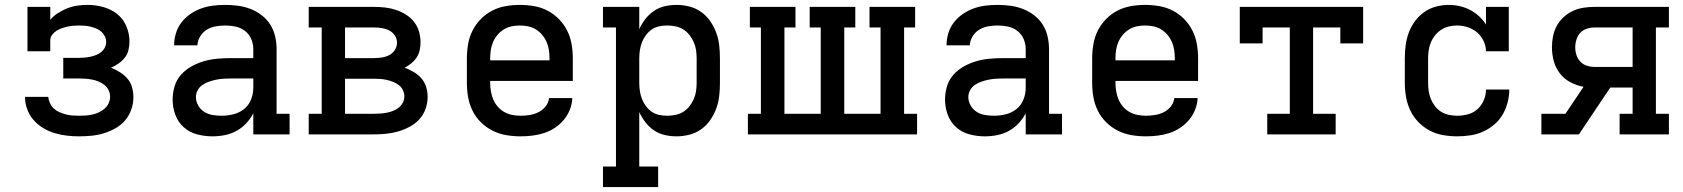

<svg xmlns="http://www.w3.org/2000/svg" viewBox="-20 -548 6865 783"><path d="M302 8Q277 8 251.5 5Q226 2 201.5 -5.5Q177 -13 155 -26.5Q133 -40 116.5 -59Q100 -78 91 -102.5Q82 -127 82 -153H177Q178 -140 184 -127Q190 -114 200 -105Q210 -96 222.5 -90.5Q235 -85 248.5 -81.5Q262 -78 275.5 -77Q289 -76 302 -76Q316 -76 330 -77Q344 -78 357.5 -81Q371 -84 383.5 -90Q396 -96 406.5 -105Q417 -114 423 -127Q429 -140 429 -153Q429 -167 423 -180Q417 -193 406 -201.5Q395 -210 382 -215.5Q369 -221 355.5 -223.5Q342 -226 328 -227Q314 -228 300 -228H238V-312H300Q312 -312 324 -313Q336 -314 348 -316.5Q360 -319 371.5 -323.5Q383 -328 392.5 -335.5Q402 -343 407.5 -354Q413 -365 413 -377Q413 -389 407.5 -400Q402 -411 393 -419Q384 -427 373 -431.5Q362 -436 350.5 -439Q339 -442 327 -443Q315 -444 303 -444Q291 -444 279 -443Q267 -442 255.5 -439.5Q244 -437 232.5 -433Q221 -429 210.5 -422.5Q200 -416 192.5 -406Q185 -396 185 -384V-339H92V-520H185V-467Q198 -483 216 -494.5Q234 -506 254 -514Q274 -522 295 -525Q316 -528 337 -528Q369 -528 400.5 -519.5Q432 -511 457 -491.5Q482 -472 495 -441.5Q508 -411 508 -379Q508 -362 504 -344.5Q500 -327 489 -313Q478 -299 463.5 -289Q449 -279 433 -272Q452 -264 469 -253.5Q486 -243 499.5 -227.5Q513 -212 518.5 -192Q524 -172 524 -152Q524 -126 515.5 -101.5Q507 -77 490.5 -57.5Q474 -38 451 -25Q428 -12 403.5 -4.5Q379 3 353.5 5.5Q328 8 302 8Z M846 8Q815 8 784 0Q753 -8 729.5 -29Q706 -50 695 -80Q684 -110 684 -142Q684 -169 692 -196Q700 -223 718.5 -243.5Q737 -264 761.5 -277.5Q786 -291 812 -298.5Q838 -306 865.5 -308.5Q893 -311 921 -311H1013V-348Q1013 -369 1004.5 -389Q996 -409 979 -422Q962 -435 941 -439.5Q920 -444 898 -444Q879 -444 859.5 -440.5Q840 -437 823.5 -427Q807 -417 796.5 -400Q786 -383 785 -363H690Q690 -388 697.5 -412.5Q705 -437 720 -456.5Q735 -476 756 -490.5Q777 -505 800.5 -513.5Q824 -522 848.5 -525Q873 -528 898 -528Q925 -528 951 -524.5Q977 -521 1001.5 -511.5Q1026 -502 1047 -486Q1068 -470 1082 -448Q1096 -426 1102 -400Q1108 -374 1108 -348V-84H1161V0H1013V-86Q1001 -63 983.5 -44.5Q966 -26 944 -14Q922 -2 897 3Q872 8 846 8ZM883 -76Q908 -76 932 -82Q956 -88 975 -103Q994 -118 1003.5 -141.5Q1013 -165 1013 -189V-228H921Q906 -228 891 -227Q876 -226 861.5 -223Q847 -220 832.5 -215Q818 -210 806 -202Q794 -194 786.5 -180.5Q779 -167 779 -152Q779 -134 788.5 -117.5Q798 -101 813.5 -91.5Q829 -82 847 -79Q865 -76 883 -76Z M1239 0V-84H1292V-436H1239V-520H1505Q1527 -520 1549.5 -517.5Q1572 -515 1593.5 -508Q1615 -501 1634.5 -489Q1654 -477 1668 -459.5Q1682 -442 1688.5 -420Q1695 -398 1695 -376Q1695 -360 1691.5 -343.5Q1688 -327 1679 -313.5Q1670 -300 1657 -289.5Q1644 -279 1630 -272Q1649 -265 1667 -254.5Q1685 -244 1698.5 -228.5Q1712 -213 1718 -193Q1724 -173 1724 -153Q1724 -128 1715.5 -104Q1707 -80 1690 -61.5Q1673 -43 1650.5 -31Q1628 -19 1604 -12Q1580 -5 1555 -2.5Q1530 0 1505 0ZM1387 -311H1505Q1521 -311 1537 -313.5Q1553 -316 1567 -323Q1581 -330 1590 -344Q1599 -358 1599 -374Q1599 -390 1590 -403.5Q1581 -417 1567 -424Q1553 -431 1537 -433.5Q1521 -436 1505 -436H1387ZM1387 -84H1505Q1518 -84 1531.5 -85Q1545 -86 1558 -88.5Q1571 -91 1583.5 -96Q1596 -101 1606 -109Q1616 -117 1622.5 -129Q1629 -141 1629 -155Q1629 -168 1623 -180.5Q1617 -193 1606.5 -201Q1596 -209 1583.5 -214Q1571 -219 1558 -222Q1545 -225 1531.5 -226Q1518 -227 1505 -227H1387Z M2103 8Q2073 8 2044 3Q2015 -2 1989 -15Q1963 -28 1941.5 -49Q1920 -70 1907 -96.5Q1894 -123 1889 -152Q1884 -181 1884 -210V-310Q1884 -339 1889 -368Q1894 -397 1907 -423Q1920 -449 1940.5 -470Q1961 -491 1987 -504.5Q2013 -518 2042 -523Q2071 -528 2100 -528Q2129 -528 2158 -523Q2187 -518 2213 -504.5Q2239 -491 2259.5 -470Q2280 -449 2293 -423Q2306 -397 2311 -368Q2316 -339 2316 -310V-218H1979V-210Q1979 -193 1982 -175.5Q1985 -158 1991.5 -142.5Q1998 -127 2009.5 -113.5Q2021 -100 2036 -91.5Q2051 -83 2068 -79.5Q2085 -76 2103 -76Q2121 -76 2140 -79Q2159 -82 2176 -90.5Q2193 -99 2205 -114Q2217 -129 2219 -148H2314Q2313 -124 2304 -101Q2295 -78 2279 -59Q2263 -40 2242.5 -26.5Q2222 -13 2199 -5.5Q2176 2 2151.5 5Q2127 8 2103 8ZM1979 -302H2221V-310Q2221 -327 2218.5 -344Q2216 -361 2209 -377Q2202 -393 2191 -406Q2180 -419 2165.5 -428Q2151 -437 2134 -440.5Q2117 -444 2100 -444Q2083 -444 2066 -440.5Q2049 -437 2034.5 -428Q2020 -419 2009 -406Q1998 -393 1991 -377Q1984 -361 1981.5 -344Q1979 -327 1979 -310Z M2439 215V131H2492V-436H2439V-520H2587V-429Q2597 -451 2612 -470.5Q2627 -490 2647 -503.5Q2667 -517 2690.5 -522.5Q2714 -528 2739 -528Q2765 -528 2791 -521.5Q2817 -515 2839 -499.5Q2861 -484 2876.5 -461.5Q2892 -439 2901 -414.5Q2910 -390 2913 -363.5Q2916 -337 2916 -310V-210Q2916 -183 2913 -156.5Q2910 -130 2901 -105.5Q2892 -81 2876.5 -58.5Q2861 -36 2839 -20.5Q2817 -5 2791 1.5Q2765 8 2739 8Q2714 8 2690.5 2.5Q2667 -3 2647 -16.5Q2627 -30 2612 -49.5Q2597 -69 2587 -91V131H2664V215ZM2701 -76Q2718 -76 2735 -79.5Q2752 -83 2766.5 -92Q2781 -101 2791.5 -114.5Q2802 -128 2809 -143.5Q2816 -159 2818.5 -176Q2821 -193 2821 -210V-310Q2821 -327 2818.5 -344Q2816 -361 2809 -376.5Q2802 -392 2791.5 -405.5Q2781 -419 2766.5 -428Q2752 -437 2735 -440.5Q2718 -444 2701 -444Q2684 -444 2667.5 -440.5Q2651 -437 2637.5 -427.5Q2624 -418 2614 -404.5Q2604 -391 2598 -375.5Q2592 -360 2589.5 -343.5Q2587 -327 2587 -310V-210Q2587 -193 2589.5 -176.5Q2592 -160 2598 -144.5Q2604 -129 2614 -115.5Q2624 -102 2637.5 -92.5Q2651 -83 2667.5 -79.5Q2684 -76 2701 -76Z M3030 0V-84H3083V-436H3038V-520H3224V-436H3179V-84H3327V-436H3282V-520H3468V-436H3423V-84H3571V-436H3526V-520H3712V-436H3667V-84H3720V0Z M3996 8Q3965 8 3934 0Q3903 -8 3879.5 -29Q3856 -50 3845 -80Q3834 -110 3834 -142Q3834 -169 3842 -196Q3850 -223 3868.5 -243.5Q3887 -264 3911.5 -277.5Q3936 -291 3962 -298.5Q3988 -306 4015.5 -308.5Q4043 -311 4071 -311H4163V-348Q4163 -369 4154.5 -389Q4146 -409 4129 -422Q4112 -435 4091 -439.5Q4070 -444 4048 -444Q4029 -444 4009.5 -440.5Q3990 -437 3973.5 -427Q3957 -417 3946.5 -400Q3936 -383 3935 -363H3840Q3840 -388 3847.5 -412.5Q3855 -437 3870 -456.5Q3885 -476 3906 -490.5Q3927 -505 3950.5 -513.5Q3974 -522 3998.5 -525Q4023 -528 4048 -528Q4075 -528 4101 -524.5Q4127 -521 4151.5 -511.5Q4176 -502 4197 -486Q4218 -470 4232 -448Q4246 -426 4252 -400Q4258 -374 4258 -348V-84H4311V0H4163V-86Q4151 -63 4133.5 -44.5Q4116 -26 4094 -14Q4072 -2 4047 3Q4022 8 3996 8ZM4033 -76Q4058 -76 4082 -82Q4106 -88 4125 -103Q4144 -118 4153.5 -141.5Q4163 -165 4163 -189V-228H4071Q4056 -228 4041 -227Q4026 -226 4011.5 -223Q3997 -220 3982.5 -215Q3968 -210 3956 -202Q3944 -194 3936.5 -180.5Q3929 -167 3929 -152Q3929 -134 3938.5 -117.5Q3948 -101 3963.5 -91.5Q3979 -82 3997 -79Q4015 -76 4033 -76Z M4653 8Q4623 8 4594 3Q4565 -2 4539 -15Q4513 -28 4491.5 -49Q4470 -70 4457 -96.5Q4444 -123 4439 -152Q4434 -181 4434 -210V-310Q4434 -339 4439 -368Q4444 -397 4457 -423Q4470 -449 4490.5 -470Q4511 -491 4537 -504.5Q4563 -518 4592 -523Q4621 -528 4650 -528Q4679 -528 4708 -523Q4737 -518 4763 -504.5Q4789 -491 4809.5 -470Q4830 -449 4843 -423Q4856 -397 4861 -368Q4866 -339 4866 -310V-218H4529V-210Q4529 -193 4532 -175.5Q4535 -158 4541.5 -142.5Q4548 -127 4559.5 -113.5Q4571 -100 4586 -91.5Q4601 -83 4618 -79.5Q4635 -76 4653 -76Q4671 -76 4690 -79Q4709 -82 4726 -90.5Q4743 -99 4755 -114Q4767 -129 4769 -148H4864Q4863 -124 4854 -101Q4845 -78 4829 -59Q4813 -40 4792.5 -26.5Q4772 -13 4749 -5.5Q4726 2 4701.5 5Q4677 8 4653 8ZM4529 -302H4771V-310Q4771 -327 4768.5 -344Q4766 -361 4759 -377Q4752 -393 4741 -406Q4730 -419 4715.5 -428Q4701 -437 4684 -440.5Q4667 -444 4650 -444Q4633 -444 4616 -440.5Q4599 -437 4584.5 -428Q4570 -419 4559 -406Q4548 -393 4541 -377Q4534 -361 4531.5 -344Q4529 -327 4529 -310Z M5148 0V-84H5240V-436H5129V-371H5036V-520H5539V-371H5446V-436H5335V-84H5427V0Z M5923 8Q5894 8 5865 3Q5836 -2 5810.5 -15.5Q5785 -29 5764.5 -50Q5744 -71 5731.5 -97.5Q5719 -124 5714 -152.5Q5709 -181 5709 -210V-310Q5709 -337 5712.5 -363.5Q5716 -390 5725 -414.5Q5734 -439 5750 -461Q5766 -483 5788 -498.5Q5810 -514 5836 -521Q5862 -528 5888 -528Q5911 -528 5933 -523Q5955 -518 5975 -507.5Q5995 -497 6011.5 -482Q6028 -467 6040 -448V-520H6133V-339H6040Q6040 -361 6030 -381.5Q6020 -402 6003.5 -416Q5987 -430 5965.5 -437Q5944 -444 5922 -444Q5905 -444 5888.5 -440Q5872 -436 5858 -427Q5844 -418 5833 -404.5Q5822 -391 5815.5 -375.5Q5809 -360 5806.5 -343.5Q5804 -327 5804 -310V-210Q5804 -193 5806.5 -176Q5809 -159 5815.5 -143.5Q5822 -128 5832.5 -114.5Q5843 -101 5857.5 -92Q5872 -83 5889 -79.5Q5906 -76 5923 -76Q5945 -76 5967 -82Q5989 -88 6005.5 -103Q6022 -118 6031 -139Q6040 -160 6040 -183H6135V-182Q6135 -156 6128 -129.5Q6121 -103 6107.5 -80Q6094 -57 6073 -39.5Q6052 -22 6027.5 -11Q6003 0 5976 4Q5949 8 5923 8Z M6266 0V-84H6364L6438 -194Q6410 -199 6384.5 -212.5Q6359 -226 6341.5 -248.5Q6324 -271 6316.5 -299Q6309 -327 6309 -355Q6309 -378 6313.5 -400.5Q6318 -423 6329 -443Q6340 -463 6357 -478.5Q6374 -494 6394.5 -503.5Q6415 -513 6438 -516.5Q6461 -520 6483 -520H6786V-436H6733V-84H6786V0H6585V-84H6638V-191H6547L6419 0ZM6638 -275V-436H6483Q6467 -436 6451.5 -431Q6436 -426 6425 -414.5Q6414 -403 6409 -387Q6404 -371 6404 -355Q6404 -339 6409 -323.5Q6414 -308 6425 -296.5Q6436 -285 6451.5 -280Q6467 -275 6483 -275Z"/></svg>

Font: Iosevka Etoile Medium
Style: Regular
Weight: 500
Designer: Belleve Invis
Foundry: Belleve Invis
Version: Version 22.1.2; ttfautohint (v1.8.4)